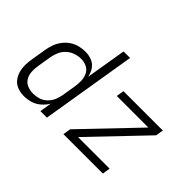

<svg xmlns="http://www.w3.org/2000/svg" viewBox="-122 -1062 1397 1397"><g transform="rotate(45 576.0 -363.5)"><path d="M206 8Q239 8 273.5 -2Q308 -12 336 -36Q364 -60 383 -91L368 0H435L556 -735H489L437 -422Q431 -455 412.5 -483.5Q394 -512 362 -525Q330 -538 294 -538Q263 -538 231.5 -530Q200 -522 172 -503Q144 -484 124 -457Q104 -430 93 -399Q82 -368 77 -337L59 -227Q53 -194 52.5 -160Q52 -126 61 -94.5Q70 -63 90 -38.5Q110 -14 141 -3Q172 8 206 8ZM605 0H1011L1020 -60H695L1088 -471L1098 -530H693L683 -471H1008L615 -60ZM240 -52Q209 -52 181 -63.5Q153 -75 138 -100Q123 -125 121 -156Q119 -187 124 -218L142 -328Q147 -357 159.5 -386Q172 -415 196 -437Q220 -459 250 -469Q280 -479 309 -479Q341 -479 368 -465.5Q395 -452 408 -425Q421 -398 422 -367.5Q423 -337 418 -305L400 -195Q395 -167 383 -139.5Q371 -112 348 -90.5Q325 -69 296.5 -60.5Q268 -52 240 -52Z"/></g></svg>

Font: Iosevka Sparkle Light Oblique
Style: Regular
Weight: 300
Italic angle: -9°
Designer: Belleve Invis
Foundry: Belleve Invis
Version: Version 4.5.0; ttfautohint (v1.8.3)